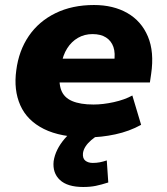

<svg xmlns="http://www.w3.org/2000/svg" viewBox="-20 -537 667 766"><path d="M331 11Q222 11 155 -22.5Q88 -56 61 -117Q34 -178 45 -257Q55 -335 95 -393.5Q135 -452 201.5 -484.5Q268 -517 355 -517Q432 -517 488 -485Q544 -453 570 -391.5Q596 -330 583 -242L578 -208H190L205 -303H447L435 -288Q441 -325 432.5 -349.5Q424 -374 403 -387.5Q382 -401 349 -401Q317 -401 291 -386Q265 -371 248 -344Q231 -317 225 -281L220 -255Q213 -208 224 -178Q235 -148 267.5 -134Q300 -120 353 -120Q391 -120 434 -129.5Q477 -139 508 -156L543 -39Q496 -13 440 -1Q384 11 331 11ZM312 209Q249 209 219 181Q189 153 194 106Q201 60 237.5 17Q274 -26 327 -49L375 0Q358 10 344 22Q330 34 321.5 47Q313 60 311 74Q309 95 320.5 104Q332 113 350 113Q365 113 378 110.5Q391 108 406 103L412 191Q384 200 362 204.5Q340 209 312 209Z"/></svg>

Font: Nunito Sans 7pt Black
Style: Italic
Weight: 900
Italic angle: -9°
Version: Version 3.101;gftools[0.9.27]